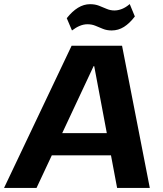

<svg xmlns="http://www.w3.org/2000/svg" viewBox="-51 -925 802 945"><path d="M301.5 -700H549.7L686.3 0H525.4L412.7 -599.5H409.7L128.8 0H-31.1ZM189 -269.8H541L526.3 -160.6H173.2ZM277.6 -835.5Q304.2 -869.2 332.8 -886.8Q361.5 -904.4 392.2 -904.4Q416.8 -904.4 436.1 -896.9Q455.4 -889.4 473.8 -881.4Q492.1 -873.5 512.2 -873.5Q530.2 -873.5 549.3 -881Q568.4 -888.5 587.5 -905L612.7 -844Q587.1 -810.3 559.3 -792.7Q531.4 -775.1 498.7 -775.1Q474.6 -775.1 455.2 -783.1Q435.9 -791.1 418.4 -798.3Q400.8 -805.6 379.2 -805.6Q360.6 -805.6 341.8 -797.8Q322.9 -790 303.3 -775Z"/></svg>

Font: Pathway Extreme 8pt Thin 12pt
Style: Italic
Weight: 100
Italic angle: -8°
Version: Version 1.001;gftools[0.9.26]